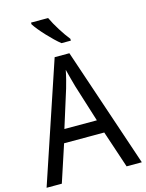

<svg xmlns="http://www.w3.org/2000/svg" viewBox="-137 -1026 844 1108"><g transform="rotate(-15 285.0 -472.0)"><path d="M262 -944H160V-934C184 -895 255 -819 299 -784H355V-795C325 -832 283 -898 262 -944ZM478 0H569L328 -716H240L0 0H91L164 -222H404ZM311 -524 381 -301H187L257 -524C265 -551 276 -592 283 -629C289 -602 305 -547 311 -524Z"/></g></svg>

Font: Noto Sans Armenian SemiCondensed
Style: Regular
Weight: 400
Width: 4
Designer: Monotype Design Team
Foundry: Monotype Imaging Inc.
Version: Version 2.008